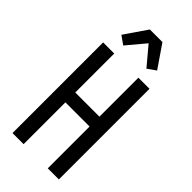

<svg xmlns="http://www.w3.org/2000/svg" viewBox="-300 -1039 1101 1101"><g transform="rotate(45 250.0 -488.5)"><path d="M62 0V-735H152V-419H348V-735H438V0H348V-339H152V0ZM156 -804 105 -840 199 -977H301L395 -840L344 -804L250 -916Z"/></g></svg>

Font: Iosevka Term Curly Medium
Style: Regular
Weight: 500
Designer: Belleve Invis
Foundry: Belleve Invis
Version: Version 32.3.0